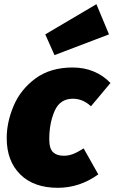

<svg xmlns="http://www.w3.org/2000/svg" viewBox="-20 -876 547 916"><path d="M507 -480 414 -369Q375 -405 328 -405Q266 -405 240.5 -346.5Q215 -288 215 -212Q215 -167 233 -150Q251 -133 284 -133Q307 -133 328 -141Q349 -149 379 -168L449 -44Q360 20 256 20Q141 20 76.5 -44Q12 -108 12 -217Q12 -293 45 -371Q78 -449 149 -501.5Q220 -554 327 -554Q381 -554 427 -535Q473 -516 507 -480ZM440 -856 500 -712 240 -613 196 -712Z"/></svg>

Font: Fira Sans Black
Style: Italic
Weight: 900
Italic angle: -8°
Designer: Carrois Corporate & Edenspiekermann AG
Foundry: Carrois Corporate GbR & Edenspiekermann AG
Version: Version 4.203